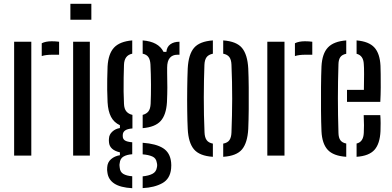

<svg xmlns="http://www.w3.org/2000/svg" viewBox="-20 -820 2066 1012"><path d="M200 -524.5V-592Q220.5 -602.5 253 -602.5Q273 -602.5 291.5 -600V-531.5H254Q221.5 -531.5 200 -524.5ZM54.5 0V-600H145V0Z M351 -716V-800H461.5V-716ZM365.5 0V-600H453.5V0Z M677 172Q614.5 168.5 582.5 147.5Q550.5 126.5 546 88.5Q545 83 544.5 76Q544 69 545 62Q546.5 35 565.5 18.8Q584.5 2.5 612 -2V-17Q558 -29.5 554.5 -69.5Q553.5 -77 553.8 -81.2Q554 -85.5 554.5 -91Q555.5 -111 572 -126.2Q588.5 -141.5 612 -145V-160Q580.5 -174.5 565 -204.5Q549.5 -234.5 547 -281.5Q545.5 -319.5 545 -347.2Q544.5 -375 545.2 -403.2Q546 -431.5 547 -470Q551 -537 581.2 -569.2Q611.5 -601.5 677 -607V-537Q635 -528.5 633.5 -478Q632.5 -448 631.8 -411.2Q631 -374.5 631.5 -338Q632 -301.5 633.5 -273Q634.5 -246.5 646 -232.8Q657.5 -219 678 -214.5V-143Q651 -141 639 -132Q627 -123 627 -107.5V-102.5Q627 -87.5 638 -80Q649 -72.5 677 -70V-7Q648 -5 630.5 5.5Q613 16 611 40Q609.5 45.5 609.8 51.8Q610 58 611 63.5Q613 87 630.5 97Q648 107 677 109ZM732 -144.5V-214.5Q751.5 -219.5 762 -232.5Q772.5 -245.5 774 -272.5Q776 -317.5 775.8 -374.2Q775.5 -431 773 -480.5Q771.5 -505.5 762.2 -519Q753 -532.5 732 -537V-607Q815.5 -600.5 842 -546.5H857Q859 -572.5 877.5 -586.2Q896 -600 926 -600V-531.5H914.5Q889.5 -531.5 875.2 -515Q861 -498.5 861 -463V-437Q862 -391.5 862 -359.2Q862 -327 860 -281.5Q856 -214.5 826.8 -182.2Q797.5 -150 732 -144.5ZM732 171.5V109.5Q763.5 106.5 783.5 96.2Q803.5 86 807 62Q810 50 806.5 37.5Q803 13.5 783 4.8Q763 -4 732 -6.5V-67.5Q802.5 -62.5 839.8 -38.8Q877 -15 882 36Q882.5 42.5 882.8 50.8Q883 59 882 68Q877 122.5 835.5 145.5Q794 168.5 732 171.5Z M969.5 -140.5Q967.5 -179.5 966.8 -236.5Q966 -293.5 966.8 -353.2Q967.5 -413 969.5 -459.5Q973.5 -533.5 1002.8 -567.8Q1032 -602 1102 -607V-537Q1078.5 -532 1068.5 -518Q1058.5 -504 1057.5 -478Q1054.5 -400.5 1054.2 -306.8Q1054 -213 1058 -122.5Q1059 -96 1069 -81.8Q1079 -67.5 1102 -63V6.5Q1032 2 1002.5 -32.8Q973 -67.5 969.5 -140.5ZM1156.5 6.5V-63Q1180 -67.5 1189.5 -81.8Q1199 -96 1200 -121Q1203.5 -211.5 1203.8 -299Q1204 -386.5 1200 -479.5Q1199 -505 1189 -518.8Q1179 -532.5 1156.5 -537V-607Q1227 -602 1255.8 -567Q1284.5 -532 1288.5 -459.5Q1290.5 -416.5 1291 -360Q1291.5 -303.5 1291 -245.8Q1290.5 -188 1288.5 -140.5Q1284.5 -67.5 1255.8 -32.8Q1227 2 1156.5 6.5Z M1534.5 -524.5V-592Q1555 -602.5 1587.5 -602.5Q1607.5 -602.5 1626 -600V-531.5H1588.5Q1556 -531.5 1534.5 -524.5ZM1389 0V-600H1479.5V0Z M1674.5 -128.5Q1672.5 -174.5 1672 -236Q1671.5 -297.5 1672 -360Q1672.5 -422.5 1674.5 -470Q1678 -537.5 1708.5 -569.8Q1739 -602 1805 -607V-536.5Q1782.5 -532 1773.5 -518.5Q1764.5 -505 1764 -482Q1761 -390 1761 -302.2Q1761 -214.5 1764 -119.5Q1764.5 -94 1774.2 -80.8Q1784 -67.5 1805 -63.5V6.5Q1737 2 1707.2 -30.5Q1677.5 -63 1674.5 -128.5ZM1809 -283V-346.5H1898Q1899 -388 1899 -428.2Q1899 -468.5 1897.5 -482Q1895.5 -527.5 1859.5 -536.5V-607Q1924.5 -601.5 1953.5 -569.5Q1982.5 -537.5 1985.5 -473Q1986 -461.5 1986.5 -430Q1987 -398.5 1986.8 -358.8Q1986.5 -319 1984.5 -283ZM1859.5 6.5V-63.5Q1895.5 -71.5 1897.5 -120Q1898.5 -135 1898.5 -159.8Q1898.5 -184.5 1897 -213H1984.5Q1986 -197 1986.2 -171Q1986.5 -145 1985.5 -128.5Q1982.5 -62.5 1953.8 -30.2Q1925 2 1859.5 6.5Z"/></svg>

Font: Big Shoulders Stencil Text Medium
Style: Regular
Weight: 500
Designer: Patric King
Foundry: XO Type Co
Version: Version 1.000